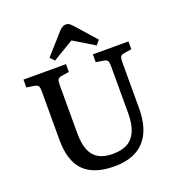

<svg xmlns="http://www.w3.org/2000/svg" viewBox="-165 -1074 1129 1222"><g transform="rotate(-20 399.5 -463.5)"><path d="M401 14Q330 14 278 -4Q226 -22 193.5 -56.5Q161 -91 145 -142.5Q129 -194 129 -261V-595Q129 -620 122.5 -629.5Q116 -639 96 -642L45 -650V-703H333V-650L280 -642Q262 -639 256 -628.5Q250 -618 250 -592V-266Q250 -197 267.5 -152Q285 -107 322.5 -85.5Q360 -64 420 -64Q482 -64 521 -87Q560 -110 579 -156.5Q598 -203 598 -271V-595Q598 -620 591.5 -629.5Q585 -639 565 -642L515 -650V-703H756V-650L705 -642Q686 -639 680 -629Q674 -619 674 -591V-282Q674 -183 643 -117.5Q612 -52 551.5 -19Q491 14 401 14ZM275 -748 248 -777 371 -915Q382 -927 393.5 -934Q405 -941 418 -941Q431 -941 441 -934Q451 -927 466 -910L583 -778L557 -748L417 -833Z"/></g></svg>

Font: Literata 18pt Medium
Style: Regular
Weight: 500
Designer: Latin by Veronika Burian and Jose Scaglione. Greek by Irene Vlachou. Cyrillic by Vera Evstafieva.
Foundry: TypeTogether
Version: Version 3.103;gftools[0.9.29]